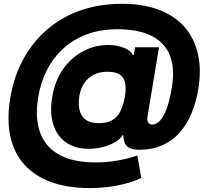

<svg xmlns="http://www.w3.org/2000/svg" viewBox="-20 -752 1074 988"><path d="M441.9 215.8Q327.1 215.8 242.2 184.6Q157.2 153.3 104.2 93.8Q51.3 34.2 33 -51.5Q14.6 -137.2 32.7 -246.6Q50.3 -355 98.1 -444.1Q146 -533.2 220 -597.9Q293.9 -662.6 391.8 -697.5Q489.7 -732.4 607.9 -732.4Q715.8 -732.4 796.9 -701.9Q877.9 -671.4 929 -613.8Q980 -556.2 998.5 -474.6Q1017.1 -393.1 1000 -291Q988.3 -222.2 964.1 -165.5Q939.9 -108.9 902.6 -67.6Q865.2 -26.4 814 -3.9Q762.7 18.6 697.8 18.6Q662.6 18.6 644.8 8.3Q627 -2 620.8 -19Q614.7 -36.1 614.3 -56.6H610.4Q599.6 -36.6 572.8 -20.8Q545.9 -4.9 509.8 4.4Q473.6 13.7 436 13.7Q366.7 13.7 320.1 -18.8Q273.4 -51.3 254.4 -110.8Q235.4 -170.4 248.5 -251.5Q262.7 -338.4 306.2 -398.4Q349.6 -458.5 409.7 -489.5Q469.7 -520.5 534.2 -520.5Q585.4 -520.5 621.3 -504.4Q657.2 -488.3 663.1 -469.7H668.9L675.3 -508.8H798.3L739.3 -153.8Q735.4 -131.3 742.4 -121.1Q749.5 -110.8 763.7 -110.8Q784.7 -110.8 803.5 -131.1Q822.3 -151.4 837.9 -193.6Q853.5 -235.8 864.3 -301.3Q876 -375 865.7 -426.8Q855.5 -478.5 827.9 -512.9Q800.3 -547.4 761.5 -566.7Q722.7 -585.9 677.2 -593.8Q631.8 -601.6 585.9 -601.6Q495.6 -601.6 424.8 -574.5Q354 -547.4 302.7 -499.5Q251.5 -451.7 220 -388.2Q188.5 -324.7 176.8 -252.9Q163.1 -170.9 175.8 -108.2Q188.5 -45.4 226.1 -2.4Q263.7 40.5 325.7 62.3Q387.7 84 473.1 84Q515.1 84 555.4 78.6Q595.7 73.2 629.6 64.9Q663.6 56.6 686.5 47.9L707 163.1Q682.6 176.8 641.4 188.7Q600.1 200.7 548.8 208.3Q497.6 215.8 441.9 215.8ZM488.8 -118.2Q531.2 -118.2 558.1 -134Q585 -149.9 600.1 -180.9Q615.2 -211.9 623 -256.3Q628.9 -293.5 624.5 -322Q620.1 -350.6 598.6 -366.7Q577.1 -382.8 531.2 -382.8Q492.7 -382.8 462.6 -367.7Q432.6 -352.5 413.6 -324.2Q394.5 -295.9 387.7 -255.4Q382.3 -220.2 388.7 -188.7Q395 -157.2 418.7 -137.7Q442.4 -118.2 488.8 -118.2Z"/></svg>

Font: Inter Tight ExtraBold
Style: Italic
Weight: 800
Italic angle: -9.39999°
Designer: Rasmus Andersson
Foundry: rsms
Version: Version 3.004